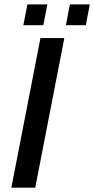

<svg xmlns="http://www.w3.org/2000/svg" viewBox="-20 -863 433 883"><path d="M275.9 -688 142.1 0H32.2L166 -688ZM393.1 -842.8 374.5 -747.1H283.2L301.3 -842.8ZM197.8 -842.8 179.2 -747.1H87.4L106 -842.8Z"/></svg>

Font: Arimo Medium
Style: Italic
Weight: 500
Italic angle: -12°
Designer: Steve Matteson
Foundry: Monotype Imaging Inc.
Version: Version 1.33